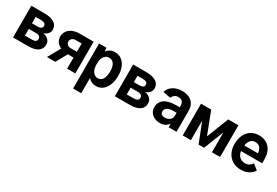

<svg xmlns="http://www.w3.org/2000/svg" viewBox="59 -1560 4001 2770"><g transform="rotate(30 2060.0 -174.5)"><path d="M320.3 0H67.1V-528.4H286.2Q388.8 -528.4 448.5 -492.4Q508.2 -456.3 508.2 -381.7Q508.2 -345.5 484.4 -316.2Q460.6 -286.9 415.5 -271.3Q476.2 -259.2 505.5 -226.2Q534.8 -193.2 534.8 -150.6Q534.8 -76 478.7 -38Q422.6 0 320.3 0ZM202.4 -419.4V-313.2H288.7Q332 -313.2 352.1 -326.2Q372.2 -339.1 372.2 -364Q372.2 -393.5 350.5 -406.4Q328.8 -419.4 286.2 -419.4ZM398.1 -163.7Q398.1 -189.6 380.1 -205.3Q362.2 -220.9 320.3 -220.9H202.4V-109H320.3Q398.1 -109 398.1 -163.7Z M873.2 -528.4H1105.1V0H968.4V-185H873.9L770.2 0H632.1L748.9 -208.5Q701.3 -230.1 675.6 -268.1Q649.9 -306.1 649.9 -353.7Q649.9 -404.1 676.8 -443.5Q703.8 -483 753.9 -505.7Q804 -528.4 873.2 -528.4ZM869.7 -281.6H968.4V-419.4H873.2Q828.1 -419.4 807.4 -397Q786.6 -374.6 786.6 -349.8Q786.6 -325.3 806.6 -303.4Q826.7 -281.6 869.7 -281.6Z M1186.1 204.5V-545.5H1308.6L1314.3 -486.5Q1337.7 -517.4 1371.3 -535Q1404.8 -552.6 1450.6 -552.6Q1514.6 -552.6 1561.4 -517.8Q1608.3 -483 1633.7 -421Q1659.1 -359 1659.1 -277Q1659.1 -192.5 1633.7 -127.8Q1608.3 -63.2 1561.8 -26.6Q1515.3 9.9 1452.1 9.9Q1409.4 9.9 1377.3 -5.5Q1345.2 -21 1321.7 -48.3V204.5ZM1527 -277Q1527 -322.1 1515.8 -359.2Q1504.6 -396.3 1480.1 -418.3Q1455.6 -440.3 1415.8 -440.3Q1365.1 -440.3 1336.5 -400Q1307.9 -359.7 1306.1 -302.2Q1304.3 -288.4 1304.3 -266.9Q1304.3 -245.4 1306.1 -233.7Q1307.9 -200.3 1321.9 -169.9Q1335.9 -139.6 1360.6 -120.4Q1385.3 -101.2 1418.7 -101.2Q1456.3 -101.2 1480.3 -124.5Q1504.3 -147.7 1515.6 -187.5Q1527 -227.3 1527 -277Z M2016.7 0H1763.5V-528.4H1982.6Q2085.2 -528.4 2144.9 -492.4Q2204.5 -456.3 2204.5 -381.7Q2204.5 -345.5 2180.8 -316.2Q2157 -286.9 2111.9 -271.3Q2172.6 -259.2 2201.9 -226.2Q2231.2 -193.2 2231.2 -150.6Q2231.2 -76 2175.1 -38Q2119 0 2016.7 0ZM1898.8 -419.4V-313.2H1985.1Q2028.4 -313.2 2048.5 -326.2Q2068.5 -339.1 2068.5 -364Q2068.5 -393.5 2046.9 -406.4Q2025.2 -419.4 1982.6 -419.4ZM2094.5 -163.7Q2094.5 -189.6 2076.5 -205.3Q2058.6 -220.9 2016.7 -220.9H1898.8V-109H2016.7Q2094.5 -109 2094.5 -163.7Z M2659.4 0V-56.5H2655.2Q2642.4 -33.4 2607.6 -11.2Q2572.8 11 2516.3 11Q2465.6 11 2424.4 -8.9Q2383.2 -28.8 2359 -64.5Q2334.9 -100.1 2334.9 -147Q2334.9 -234.7 2400.4 -282.3Q2465.9 -329.9 2602.6 -329.9H2654.1V-352.6Q2654.1 -402.3 2630.7 -425.2Q2607.2 -448.2 2565.3 -448.2Q2527.7 -448.2 2503.6 -430.4Q2479.4 -412.6 2466.3 -380L2339.1 -404.1Q2356.2 -458.1 2392.8 -490.8Q2429.3 -523.4 2476 -538Q2522.7 -552.6 2570.3 -552.6Q2630 -552.6 2680 -532Q2730.1 -511.4 2760.3 -465.9Q2790.5 -420.5 2790.5 -346.2V0ZM2654.1 -239.3H2603.3Q2538.7 -239.3 2502.7 -217.5Q2466.6 -195.7 2466.6 -152.7Q2466.6 -120 2489.3 -106Q2512.1 -92 2539.4 -92Q2586.6 -92 2620.4 -118.3Q2654.1 -144.5 2654.1 -181.1Z M3204.2 -163 3346.9 -528.4H3517V0H3381V-329.9L3250 0H3158.4L3030.5 -325.6V0H2894.2V-528.4H3063.6Z M3864.3 10.3Q3782.3 10.3 3723.7 -26.1Q3665.1 -62.5 3633.9 -125.2Q3602.6 -187.9 3602.6 -267Q3602.6 -349.8 3631.7 -414.2Q3660.9 -478.7 3716.3 -515.6Q3771.7 -552.6 3850.5 -552.6Q3959.9 -552.6 4024 -483Q4088.1 -413.4 4088.1 -282V-225.1H3734.7Q3744.3 -165.8 3780.2 -133.3Q3816.1 -100.9 3871.1 -100.9Q3911.2 -100.9 3938.2 -117.2Q3965.2 -133.5 3986.5 -165.8L4073.5 -95.5Q4049.4 -52.9 3996.1 -21.3Q3942.8 10.3 3864.3 10.3ZM3850.1 -442.1Q3801.5 -442.1 3772.9 -408.2Q3744.3 -374.3 3735.4 -318.9H3960.9Q3960.9 -370 3932.9 -406.1Q3904.8 -442.1 3850.1 -442.1Z"/></g></svg>

Font: Interface
Style: Bold
Weight: 700
Designer: Rasmus Andersson
Foundry: rsms
Version: Version 1.8